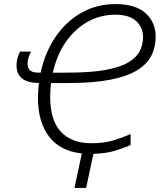

<svg xmlns="http://www.w3.org/2000/svg" viewBox="-20 -744 800 941"><path d="M620 -33Q585 -18 542.5 -5Q500 8 438 10L402 177H345L381 8Q275 -3 220.5 -74.5Q166 -146 166 -265Q166 -300 171 -337Q114 -338 87.5 -360Q61 -382 61 -423Q61 -442 66 -460Q71 -478 78 -491H132Q126 -480 120.5 -464Q115 -448 115 -433Q115 -412 126.5 -400Q138 -388 169 -388H179Q201 -488 252.5 -563.5Q304 -639 379 -681.5Q454 -724 545 -724Q645 -724 694 -679Q743 -634 743 -564Q743 -514 722.5 -472.5Q702 -431 653.5 -400.5Q605 -370 521.5 -353.5Q438 -337 313 -337H230Q229 -325 227.5 -308.5Q226 -292 226 -269Q226 -154 278.5 -98Q331 -42 428 -42Q490 -42 536 -56Q582 -70 620 -87ZM311 -388Q421 -388 493 -400.5Q565 -413 606 -436.5Q647 -460 664 -492Q681 -524 681 -562Q681 -610 647 -641Q613 -672 545 -672Q473 -672 411 -638Q349 -604 304 -540.5Q259 -477 239 -388Z"/></svg>

Font: Noto Sans Light
Style: Italic
Weight: 300
Italic angle: -12°
Designer: Monotype Design Team
Foundry: Monotype Imaging Inc.
Version: Version 2.013; ttfautohint (v1.8.4.7-5d5b)